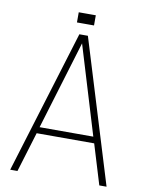

<svg xmlns="http://www.w3.org/2000/svg" viewBox="-97 -974 792 1042"><g transform="rotate(10 298.5 -453.0)"><path d="M564 0H524L457 -220H140L73 0H33L275 -789H322ZM446 -255 298 -743 150 -255ZM307 -850H251V-906H307ZM345 -850H289V-906H345Z"/></g></svg>

Font: Tanohe Sans ExtraLight
Style: Regular
Weight: 250
Designer: Village Type and Design LLC & Cristiano Sobral
Foundry: Cooper Hewitt Smithsonian Design Museum
Version: Version 1.00;May 30, 2020;FontCreator 12.0.0.2522 64-bit; tt